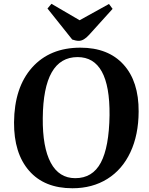

<svg xmlns="http://www.w3.org/2000/svg" viewBox="-20 -981 790 1015"><path d="M361.8 -772 231 -936 252 -960.9 400.9 -874 556.2 -960 575.2 -934.1 451.2 -796.9Q422.4 -765.1 397 -765.1Q381.3 -765.1 361.8 -772ZM54.2 -334Q55.7 -518.6 149.4 -623.8Q243.2 -729 404.8 -729Q551.8 -729 632.8 -639.9Q713.9 -550.8 712.9 -391.1Q712.4 -268.1 669.4 -176.3Q626.5 -84.5 547.4 -35.2Q468.3 14.2 362.8 14.2Q214.4 14.2 133.8 -78.4Q53.2 -170.9 54.2 -334ZM206.1 -356.9Q204.6 -202.6 248.3 -120.8Q292 -39.1 377.9 -39.1Q469.2 -39.1 512.9 -121.1Q556.6 -203.1 559.1 -372.1Q562 -679.2 390.1 -679.2Q209 -679.2 206.1 -356.9Z"/></svg>

Font: Literata SemiBold
Style: Italic
Weight: 650
Italic angle: -2.39999°
Designer: Latin by Veronika Burian and Jose Scaglione. Greek by Irene Vlachou. Cyrillic by Vera Evstafieva
Foundry: TypeTogether
Version: Version 3.021